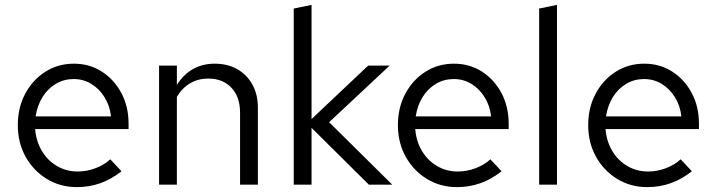

<svg xmlns="http://www.w3.org/2000/svg" viewBox="-20 -757 2935 787"><path d="M295 10Q227 10 172 -23.5Q117 -57 85 -114.5Q53 -172 53 -244Q53 -316 83.5 -373Q114 -430 166 -463Q218 -496 283 -496Q347 -496 397.5 -463.5Q448 -431 477.5 -375.5Q507 -320 507 -250V-228H124Q128 -178 151.5 -138.5Q175 -99 213.5 -76.5Q252 -54 298 -54Q336 -54 371.5 -67.5Q407 -81 432 -104L478 -55Q436 -22 391 -6Q346 10 295 10ZM126 -280H435Q430 -324 408.5 -358.5Q387 -393 354.5 -413Q322 -433 282 -433Q242 -433 209 -413.5Q176 -394 154.5 -359.5Q133 -325 126 -280Z M632 0V-488H705V-409Q733 -453 772 -474.5Q811 -496 860 -496Q913 -496 952.5 -473.5Q992 -451 1014.5 -410.5Q1037 -370 1037 -316V0H964V-295Q964 -360 928.5 -397.5Q893 -435 833 -435Q793 -435 760 -416Q727 -397 705 -360V0Z M1184 0V-722L1257 -737V-269L1489 -488H1577L1329 -256L1588 0H1492L1257 -233V0Z M1853 10Q1785 10 1730 -23.5Q1675 -57 1643 -114.5Q1611 -172 1611 -244Q1611 -316 1641.5 -373Q1672 -430 1724 -463Q1776 -496 1841 -496Q1905 -496 1955.5 -463.5Q2006 -431 2035.5 -375.5Q2065 -320 2065 -250V-228H1682Q1686 -178 1709.5 -138.5Q1733 -99 1771.5 -76.5Q1810 -54 1856 -54Q1894 -54 1929.5 -67.5Q1965 -81 1990 -104L2036 -55Q1994 -22 1949 -6Q1904 10 1853 10ZM1684 -280H1993Q1988 -324 1966.5 -358.5Q1945 -393 1912.5 -413Q1880 -433 1840 -433Q1800 -433 1767 -413.5Q1734 -394 1712.5 -359.5Q1691 -325 1684 -280Z M2190 0V-722L2263 -737V0Z M2633 10Q2565 10 2510 -23.5Q2455 -57 2423 -114.5Q2391 -172 2391 -244Q2391 -316 2421.5 -373Q2452 -430 2504 -463Q2556 -496 2621 -496Q2685 -496 2735.5 -463.5Q2786 -431 2815.5 -375.5Q2845 -320 2845 -250V-228H2462Q2466 -178 2489.5 -138.5Q2513 -99 2551.5 -76.5Q2590 -54 2636 -54Q2674 -54 2709.5 -67.5Q2745 -81 2770 -104L2816 -55Q2774 -22 2729 -6Q2684 10 2633 10ZM2464 -280H2773Q2768 -324 2746.5 -358.5Q2725 -393 2692.5 -413Q2660 -433 2620 -433Q2580 -433 2547 -413.5Q2514 -394 2492.5 -359.5Q2471 -325 2464 -280Z"/></svg>

Font: Red Hat Text
Style: Regular
Weight: 400
Designer: Pentagram, MCKL
Foundry: MCKL
Version: Version 1.030